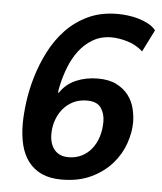

<svg xmlns="http://www.w3.org/2000/svg" viewBox="-50 -708 645 764"><g transform="rotate(5 272.5 -326.0)"><path d="M183 -331Q207 -367 246.5 -384Q286 -401 334 -401Q379 -401 409 -385.5Q439 -370 456.5 -346.5Q474 -323 481 -294.5Q488 -266 488 -239Q488 -199 472.5 -154.5Q457 -110 424.5 -73Q392 -36 342 -12Q292 12 224 12Q177 12 144.5 -3Q112 -18 91 -45.5Q70 -73 60.5 -111Q51 -149 51 -196Q51 -234 57.5 -283.5Q64 -333 79.5 -385Q95 -437 120.5 -487Q146 -537 183.5 -576.5Q221 -616 272 -640Q323 -664 390 -664Q408 -664 429.5 -661.5Q451 -659 472 -653Q493 -647 512 -637Q531 -627 543 -612L499 -524Q471 -549 436.5 -559Q402 -569 374 -569Q332 -569 300 -550.5Q268 -532 245 -502Q222 -472 207.5 -435Q193 -398 185 -361Q183 -353 182 -346.5Q181 -340 180 -332ZM370 -232Q370 -264 354 -287Q338 -310 298 -310Q267 -310 243 -298Q219 -286 202.5 -266Q186 -246 177 -220Q168 -194 168 -165Q168 -126 187.5 -102.5Q207 -79 244 -79Q272 -79 295.5 -90.5Q319 -102 335.5 -122.5Q352 -143 361 -171Q370 -199 370 -232Z"/></g></svg>

Font: Quattrocento Sans
Style: Bold Italic
Weight: 700
Designer: Pablo Impallari
Foundry: Pablo Impallari, Igino Marini, Brenda Gallo
Version: Version 2.000